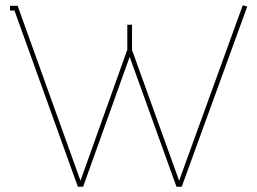

<svg xmlns="http://www.w3.org/2000/svg" viewBox="-20 -701 977 730"><path d="M651 9H671L920 -676L903 -681L661 -14L482 -511V-607H464V-512L286 -14L47 -679H18V-661H35L276 9H296L473 -485Z"/></svg>

Font: Rawengulk
Style: Light
Weight: 300
Version: Version 0.9